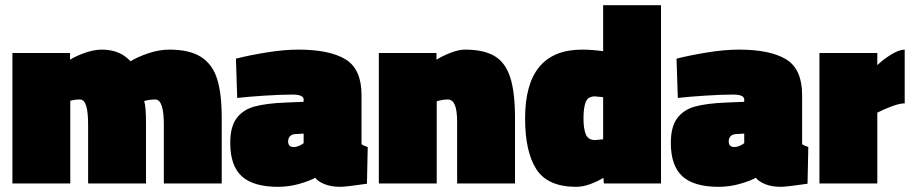

<svg xmlns="http://www.w3.org/2000/svg" viewBox="-20 -710 3531 743"><path d="M28 -505H251V-479Q275 -494 310 -506Q345 -518 374 -518Q444 -518 485 -473Q513 -490 554.5 -504Q596 -518 635 -518Q715 -518 759 -489Q803 -460 820.5 -403.5Q838 -347 838 -255V0H614V-228Q614 -325 581 -325Q558 -325 538 -319Q545 -298 545 -232V0H321V-228Q321 -276 313.5 -300.5Q306 -325 289 -325Q270 -325 252 -320V0H28Z M871 -157Q871 -220 896 -253Q921 -286 965.5 -298Q1010 -310 1083 -313L1155 -316V-325Q1155 -344 1112 -344Q1067 -344 1005 -340Q943 -336 898 -331L893 -483Q944 -496 1011.5 -507Q1079 -518 1134 -518Q1255 -518 1317 -480.5Q1379 -443 1379 -342V-152Q1383 -149 1390 -146Q1397 -143 1403 -141L1400 1Q1318 13 1297 13Q1260 13 1234.5 2Q1209 -9 1200 -22Q1176 -9 1136.5 2Q1097 13 1056 13Q961 13 916 -27.5Q871 -68 871 -157ZM1155 -156V-193L1121 -191Q1109 -190 1102 -182.5Q1095 -175 1095 -163Q1095 -141 1117 -141Q1127 -141 1138 -146Q1149 -151 1155 -156Z M1446 -505H1669V-479Q1693 -494 1724.5 -506Q1756 -518 1779 -518Q1852 -518 1894 -493Q1936 -468 1954.5 -410.5Q1973 -353 1973 -253V0H1749V-238Q1749 -283 1740 -304Q1731 -325 1713 -325Q1693 -325 1670 -318V0H1446Z M2012 -252Q2012 -518 2233 -518Q2268 -518 2314 -512V-690H2538V0H2317L2315 -22Q2293 -8 2264 2.5Q2235 13 2210 13Q2100 13 2056 -54.5Q2012 -122 2012 -252ZM2314 -171V-334Q2287 -337 2282 -337Q2255 -337 2246.5 -315Q2238 -293 2238 -252Q2238 -212 2247 -190Q2256 -168 2283 -168Z M2576 -157Q2576 -220 2601 -253Q2626 -286 2670.5 -298Q2715 -310 2788 -313L2860 -316V-325Q2860 -344 2817 -344Q2772 -344 2710 -340Q2648 -336 2603 -331L2598 -483Q2649 -496 2716.5 -507Q2784 -518 2839 -518Q2960 -518 3022 -480.5Q3084 -443 3084 -342V-152Q3088 -149 3095 -146Q3102 -143 3108 -141L3105 1Q3023 13 3002 13Q2965 13 2939.5 2Q2914 -9 2905 -22Q2881 -9 2841.5 2Q2802 13 2761 13Q2666 13 2621 -27.5Q2576 -68 2576 -157ZM2860 -156V-193L2826 -191Q2814 -190 2807 -182.5Q2800 -175 2800 -163Q2800 -141 2822 -141Q2832 -141 2843 -146Q2854 -151 2860 -156Z M3151 -505H3375V-458Q3399 -481 3429.5 -499.5Q3460 -518 3481 -518V-310Q3462 -310 3432 -299Q3402 -288 3375 -274V0H3151Z"/></svg>

Font: Cairo Black
Style: Regular
Weight: 900
Designer: Mohamed Gaber, Accademia di Belle Arti di Urbino and others
Foundry: Kief Type Foundry, Accademia di Belle Arti di Urbino and others
Version: Version 3.011